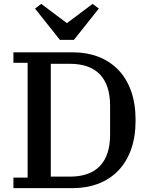

<svg xmlns="http://www.w3.org/2000/svg" viewBox="-20 -967 768 987"><path d="M49 -54H122V-644H49V-698H356Q426 -698 485 -675.5Q544 -653 587 -609Q630 -565 653.5 -500Q677 -435 677 -349Q677 -263 653.5 -198Q630 -133 587 -89Q544 -45 485 -22.5Q426 0 356 0H49ZM241 -59H339Q442 -59 494 -114Q546 -169 546 -275V-423Q546 -529 494 -584Q442 -639 339 -639H241ZM160 -923 192 -947 324 -848 456 -947 488 -923 360 -762H288Z"/></svg>

Font: IBM Plex Serif Medm
Style: Regular
Weight: 500
Designer: Mike Abbink, Paul van der Laan, Pieter van Rosmalen
Foundry: Bold Monday
Version: Version 3.001